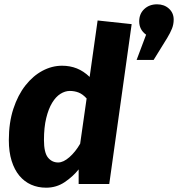

<svg xmlns="http://www.w3.org/2000/svg" viewBox="-20 -854 826 891"><path d="M268 -549Q305 -549 336.5 -536.5Q368 -524 396 -497L433 -759L591 -742L487 0H345V-68Q319 -35 280.5 -9Q242 17 194 17Q156 17 124.5 3Q93 -11 70 -38.5Q47 -66 34 -107.5Q21 -149 21 -204Q21 -285 42 -349Q63 -413 98 -457.5Q133 -502 177 -525.5Q221 -549 268 -549ZM304 -432Q282 -432 260.5 -418.5Q239 -405 222 -377Q205 -349 194.5 -306Q184 -263 184 -204Q184 -146 202.5 -123Q221 -100 250 -100Q274 -100 302 -124.5Q330 -149 352 -187L382 -397Q364 -417 345 -424.5Q326 -432 304 -432ZM658 -693Q626 -716 626 -755Q626 -790 649.5 -812Q673 -834 709 -834Q742 -834 764 -814Q786 -794 786 -763Q786 -741 778 -721Q770 -701 756 -678L693 -576H614Z"/></svg>

Font: Szlgxwxxxixliatcpuztgldltzi
Style: Regular
Weight: 700
Italic angle: -8°
Designer: Carrois Corporate & Edenspiekermann
Foundry: Carrois Corporate GbR & Edenspiekermann AG
Version: Version 2.001